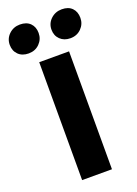

<svg xmlns="http://www.w3.org/2000/svg" viewBox="-221 -1064 812 1137"><g transform="rotate(-20 185.0 -496.0)"><path d="M90 0V-743H278V0ZM50 -813Q9.5 -813 -14.8 -837Q-39 -861 -39 -899Q-39 -938 -10.8 -965Q17.5 -992 58 -992Q99.5 -992 122.8 -968.8Q146 -945.5 146 -907Q146 -868 118.8 -840.5Q91.5 -813 50 -813ZM313 -813Q273.5 -813 248.8 -837Q224 -861 224 -899Q224 -938 252.5 -965Q281 -992 322 -992Q363.5 -992 386.2 -968.8Q409 -945.5 409 -907Q409 -868 381.8 -840.5Q354.5 -813 313 -813Z"/></g></svg>

Font: Merriweather Sans Black
Style: Regular
Weight: 900
Designer: Eben Sorkin
Foundry: Eben Sorkin
Version: Version 1.008; ttfautohint (v1.7.19-72a1) -l 8 -r 50 -G 200 